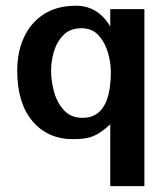

<svg xmlns="http://www.w3.org/2000/svg" viewBox="-20 -466 573 659"><path d="M360.4 -219.7Q360.4 -61.5 263.7 -61.5Q223.6 -61.5 199.7 -87.4Q175.8 -113.3 165.5 -150.9Q155.3 -188.5 155.3 -223.6Q155.3 -254.9 165 -288.6Q174.8 -322.3 197.8 -345.7Q220.7 -369.1 258.8 -369.1Q295.9 -369.1 317.9 -345.2Q339.8 -321.3 350.1 -286.6Q360.4 -252 360.4 -219.7ZM475.6 172.9V-434.6H358.4V-375Q316.4 -446.3 240.2 -446.3Q175.8 -446.3 130.9 -417.5Q85.9 -388.7 62.5 -338.4Q39.1 -288.1 39.1 -223.6Q39.1 -112.3 91.3 -50.3Q143.6 11.7 231.4 11.7Q275.4 11.7 300.8 1Q326.2 -9.8 358.4 -39.1V172.9Z"/></svg>

Font: Namkio Khamti Book
Style: Bold
Weight: 800
Designer: Debbi Hosken
Foundry: SIL International
Version: Version 3.917